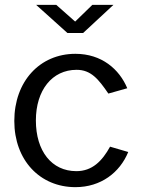

<svg xmlns="http://www.w3.org/2000/svg" viewBox="-20 -762 589 792"><path d="M361 -742 290 -673 212 -742H129L258 -626H323L448 -742ZM291 -540C144 -540 39 -426 39 -263C39 -101 145 10 291 10C396 10 474 -50 509 -135L434 -157C401 -97 360 -56 295 -56C193 -56 128 -139 128 -265C128 -390 195 -474 296 -474C355 -474 386 -436 427 -376L505 -398C472 -477 399 -540 291 -540Z"/></svg>

Font: 18Franklin
Style: Regular
Weight: 400
Designer: Pablo Impallari, Rodrigo Fuenzalida (Modified by Dan O. Williams)
Version: Version 0.025;PS 000.025;hotconv 1.0.88;makeotf.lib2.5.64775